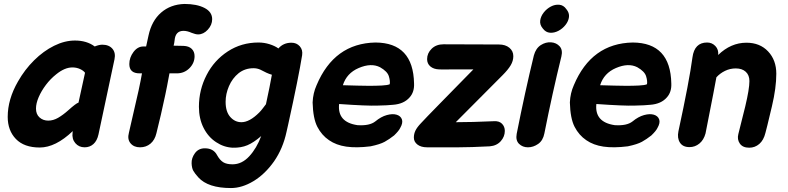

<svg xmlns="http://www.w3.org/2000/svg" viewBox="-20 -745 3987 971"><path d="M181 1Q261 1 348 -82L347 -74Q343 -42 361 -21Q379 0 408 0Q434 0 452.5 -16.5Q471 -33 478 -65L559 -445Q566 -478 548.5 -498.5Q531 -519 497 -519Q481 -519 459 -510Q419 -540 359 -540Q307 -540 253.5 -513.5Q200 -487 152.5 -440Q105 -393 71 -333Q19 -243 19 -154Q19 -85 60.5 -42Q102 1 181 1ZM224 -135Q198 -135 180 -151Q162 -167 162 -196Q162 -222 175.5 -253.5Q189 -285 212 -315.5Q235 -346 264 -369Q307 -404 346 -404Q367 -404 384.5 -396Q402 -388 410 -377L377 -226Q365 -223 325 -187Q298 -163 273.5 -149Q249 -135 224 -135Z M688 0Q719 0 741 -18.5Q763 -37 771 -71Q794 -162 816 -266Q823 -298 837 -374H874Q912 -374 938 -400Q964 -426 964 -461Q964 -484 949.5 -498Q935 -512 908 -513L858 -514Q859 -520 861 -527Q862 -533 863 -541Q867 -589 908 -589Q927 -589 949 -579Q969 -571 982 -571Q1009 -571 1031 -595Q1053 -619 1053 -648Q1053 -685 1014 -705Q975 -725 913 -725Q843 -723 795 -681.5Q747 -640 731 -565L719 -510H705Q676 -510 655 -482Q634 -454 634 -421Q634 -374 686 -374H698Q693 -344 681 -288Q654 -167 632 -74Q623 -41 640 -20.5Q657 0 688 0Z M1148 206Q1204 206 1262 171Q1320 136 1366 71Q1411 6 1429 -78L1438 -118Q1490 -354 1508 -466Q1512 -493 1496 -511Q1480 -529 1454 -529Q1413 -529 1388 -500Q1370 -513 1343 -521.5Q1316 -530 1287 -530Q1201 -530 1132 -485Q1063 -440 1025 -366Q986 -291 986 -205Q986 -145 1009.5 -98.5Q1033 -52 1073 -26Q1112 0 1157 2Q1199 3 1231 -10.5Q1263 -24 1301 -57Q1278 5 1240.5 45.5Q1203 86 1156 86Q1126 86 1109 75.5Q1092 65 1078 40Q1060 5 1016 5Q984 5 966 29.5Q948 54 949 81Q950 105 957.5 118.5Q965 132 983 152Q1032 206 1148 206ZM1201 -127Q1168 -127 1144.5 -153.5Q1121 -180 1121 -230Q1121 -270 1138 -309.5Q1155 -349 1187 -375Q1219 -400 1262 -400Q1280 -400 1296 -393L1328 -377Q1341 -371 1355 -367Q1345 -310 1325 -218Q1317 -208 1309 -197Q1300 -185 1291 -176Q1242 -127 1201 -127Z M1854 -5Q1902 -15 1925.5 -28Q1949 -41 1973 -60Q1997 -83 2004 -98Q2019 -124 2012.5 -141.5Q2006 -159 1985.5 -165Q1965 -171 1936 -163Q1907 -155 1878 -131Q1849 -108 1788 -112Q1685 -127 1695 -219Q1837 -209 1889 -211Q1941 -212 1967 -215Q2023 -219 2052 -253Q2076 -280 2074 -323Q2070 -529 1879 -530Q1670 -526 1581 -314Q1563 -274 1561 -227Q1563 -146 1585 -103.5Q1607 -61 1644 -36Q1680 -11 1731 -3.5Q1782 4 1854 -5ZM1714 -314Q1733 -375 1794 -401Q1857 -428 1902 -405Q1939 -384 1946.5 -359.5Q1954 -335 1951 -319Q1940 -314 1910.5 -312.5Q1881 -311 1846.5 -311Q1812 -311 1787 -312Q1749 -313 1714 -314Z M2140 0H2299Q2359 0 2457 -5Q2492 -8 2512.5 -31Q2533 -54 2533 -83Q2533 -105 2518.5 -119.5Q2504 -134 2477 -132Q2365 -127 2285 -127L2522 -365Q2549 -392 2562.5 -414.5Q2576 -437 2576 -461Q2576 -487 2556 -503.5Q2536 -520 2503 -520L2223 -521Q2186 -521 2163 -498.5Q2140 -476 2140 -446Q2140 -423 2156.5 -409Q2173 -395 2201 -394Q2229 -393 2259 -394Q2288 -394 2318 -394H2374L2274 -292Q2236 -253 2202 -218.5Q2168 -184 2143.5 -158.5Q2119 -133 2108 -121Q2089 -101 2081 -84.5Q2073 -68 2073 -49Q2073 -28 2091 -14Q2109 0 2140 0Z M2593 -68Q2587 -35 2605 -17.5Q2623 0 2650 0Q2677 0 2701.5 -17Q2726 -34 2733 -70Q2773 -272 2819 -459Q2827 -492 2810.5 -510.5Q2794 -529 2767 -531Q2740 -533 2715 -517Q2690 -501 2680 -465Q2635 -280 2593 -68ZM2844 -699Q2830 -719 2808.5 -721Q2787 -723 2766 -712Q2745 -701 2730 -682Q2715 -663 2712 -641.5Q2709 -620 2725 -601Q2740 -581 2761.5 -579.5Q2783 -578 2804 -589Q2825 -600 2840 -619Q2855 -638 2857.5 -659Q2860 -680 2844 -699Z M3155 -5Q3203 -15 3226.5 -28Q3250 -41 3274 -60Q3298 -83 3305 -98Q3320 -124 3313.5 -141.5Q3307 -159 3286.5 -165Q3266 -171 3237 -163Q3208 -155 3179 -131Q3150 -108 3089 -112Q2986 -127 2996 -219Q3138 -209 3190 -211Q3242 -212 3268 -215Q3324 -219 3353 -253Q3377 -280 3375 -323Q3371 -529 3180 -530Q2971 -526 2882 -314Q2864 -274 2862 -227Q2864 -146 2886 -103.5Q2908 -61 2945 -36Q2981 -11 3032 -3.5Q3083 4 3155 -5ZM3015 -314Q3034 -375 3095 -401Q3158 -428 3203 -405Q3240 -384 3247.5 -359.5Q3255 -335 3252 -319Q3241 -314 3211.5 -312.5Q3182 -311 3147.5 -311Q3113 -311 3088 -312Q3050 -313 3015 -314Z M3769 2Q3798 2 3820 -17Q3842 -36 3851 -73L3861 -112Q3882 -200 3884 -208Q3906 -301 3906 -372Q3906 -441 3864.5 -485Q3823 -529 3755 -529Q3676 -529 3612 -467Q3615 -494 3598 -512Q3581 -530 3556 -530Q3492 -530 3482 -455Q3466 -335 3411 -81Q3404 -47 3418.5 -24Q3433 -1 3467 -1Q3495 -1 3517 -19Q3539 -37 3548 -70Q3550 -80 3587 -269L3603 -354Q3621 -374 3646.5 -386.5Q3672 -399 3701 -399Q3733 -399 3751.5 -382Q3770 -365 3770 -335Q3770 -295 3749 -207Q3745 -189 3729 -127L3714 -67Q3707 -40 3721.5 -19Q3736 2 3769 2Z"/></svg>

Font: Balsamiq Sans
Style: Bold Italic
Weight: 700
Italic angle: -12°
Designer: Michael Angeles
Foundry: Balsamiq SRL
Version: Version 1.020; ttfautohint (v1.8.4.7-5d5b);gftools[0.9.26]